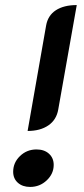

<svg xmlns="http://www.w3.org/2000/svg" viewBox="-20 -729 330 758"><path d="M283 -709 210 -297Q203 -256 171 -234Q139 -212 89 -212L162 -628Q169 -668 200.5 -688.5Q232 -709 283 -709ZM32 -51Q32 -87 59 -113Q86 -139 124 -139Q155 -139 173.5 -122Q192 -105 192 -78Q192 -43 164.5 -17Q137 9 99 9Q69 9 50.5 -7.5Q32 -24 32 -51Z"/></svg>

Font: K2D Medium
Style: Italic
Weight: 500
Italic angle: -10°
Designer: Katatrad Aksorn Co.,Ltd.
Foundry: Cadson Demak Co.,Ltd.
Version: Version 1.000; ttfautohint (v1.6)